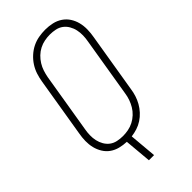

<svg xmlns="http://www.w3.org/2000/svg" viewBox="-276 -815 1052 1052"><g transform="rotate(-45 250.0 -289.0)"><path d="M206 165 192 8Q165 7 139.5 0.5Q114 -6 93.5 -20.5Q73 -35 59.5 -57Q46 -79 40 -104Q34 -129 34.5 -156Q35 -183 40 -210L97 -555Q101 -580 109 -604.5Q117 -629 131.5 -651.5Q146 -674 166.5 -692.5Q187 -711 210.5 -722.5Q234 -734 259.5 -738.5Q285 -743 310 -743Q310 -743 310 -743Q310 -743 310 -743Q338 -743 364.5 -737Q391 -731 412.5 -716.5Q434 -702 448 -680.5Q462 -659 468.5 -633.5Q475 -608 474.5 -580Q474 -552 469 -525L412 -180Q409 -158 402 -136Q395 -114 383.5 -93.5Q372 -73 355.5 -55Q339 -37 319 -24Q299 -11 277 -4Q255 3 232 6L246 165ZM200 -29Q220 -29 241 -33Q262 -37 281.5 -47Q301 -57 317.5 -72.5Q334 -88 345 -106.5Q356 -125 363 -145Q370 -165 373 -186L430 -531Q434 -552 434.5 -574Q435 -596 430.5 -616.5Q426 -637 415.5 -655Q405 -673 389 -685Q373 -697 352 -701.5Q331 -706 309 -706Q289 -706 268 -702Q247 -698 227.5 -688Q208 -678 192 -662.5Q176 -647 164.5 -628.5Q153 -610 146.5 -590Q140 -570 136 -549L79 -204Q75 -183 74.5 -161Q74 -139 78.5 -118.5Q83 -98 93.5 -80Q104 -62 120 -50Q136 -38 157 -33.5Q178 -29 200 -29Z"/></g></svg>

Font: Iosevka SS04 Extralight
Style: Italic
Weight: 200
Italic angle: -9°
Monospace: yes
Designer: Belleve Invis
Foundry: Belleve Invis
Version: Version 19.0.0; ttfautohint (v1.8.4)